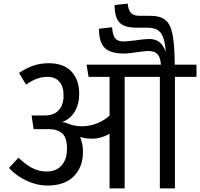

<svg xmlns="http://www.w3.org/2000/svg" viewBox="-20 -1049 1114 1069"><path d="M1074 -621H954V0H870V-621H674V0H590V-304Q542 -277 491 -277Q459 -277 426 -286Q442 -249 442 -204Q442 -119 391 -67.5Q340 -16 245 -16Q185 -16 127.5 -43Q70 -70 30 -114L83 -171Q123 -132 160.5 -113Q198 -94 239 -94Q293 -94 323 -128Q353 -162 353 -221Q353 -282 326.5 -306Q300 -330 252 -330H167L156 -406H228Q280 -406 307 -435.5Q334 -465 334 -517Q334 -568 310.5 -594.5Q287 -621 245 -621Q212 -621 183.5 -610Q155 -599 125 -578L86 -643Q126 -670 165.5 -683.5Q205 -697 252 -697Q334 -697 377.5 -651Q421 -605 421 -527Q421 -470 396 -427.5Q371 -385 324 -369Q340 -369 358 -361Q394 -346 435 -346Q477 -346 517 -361Q557 -376 590 -405V-621H473L462 -689H876Q873 -731 856.5 -748Q840 -765 807 -765Q790 -765 746 -759Q698 -751 669 -751Q594 -751 562.5 -783Q531 -815 531 -889L604 -897Q607 -853 621.5 -835.5Q636 -818 670 -818Q684 -818 732 -824Q786 -832 811 -832Q841 -832 863.5 -818Q886 -804 903 -761Q899 -814 887.5 -843Q876 -872 855 -883.5Q834 -895 797 -895H738Q671 -895 644.5 -924.5Q618 -954 618 -1021L691 -1029Q694 -993 709 -977Q724 -961 756 -961H817Q872 -961 900.5 -938Q929 -915 940.5 -858Q952 -801 953 -689H1074Z"/></svg>

Font: Fira GO
Style: Regular
Weight: 400
Designer: Carrois Corporate
Foundry: Carrois Corporate GbR
Version: Version 0.300